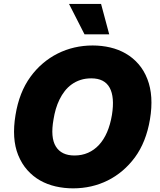

<svg xmlns="http://www.w3.org/2000/svg" viewBox="-20 -975 835 1004"><path d="M61.1 -373.6Q80.3 -492.2 139.2 -573.2Q168.3 -613.3 204.4 -643.8Q240.4 -674.4 281.8 -695.1Q323.2 -715.9 369.3 -726.6Q415.5 -737.2 464.5 -737.2Q512.1 -737.2 556.1 -726.9Q600.1 -716.6 637.4 -695.1Q674.7 -673.7 703.8 -640.4Q733 -607.2 750.7 -561.4Q784.8 -473.7 764.2 -350.9Q744.3 -232.2 685.4 -152Q656.2 -112.6 620.4 -82.2Q584.5 -51.8 543.5 -31.4Q502.5 -11 456.9 -0.5Q411.2 9.9 362.2 9.9Q315 9.9 271 -0.2Q226.9 -10.3 189.6 -31.4Q152.3 -52.6 122.9 -85.6Q93.4 -118.6 74.9 -164.4Q40.5 -250 61.1 -373.6ZM369.3 -161.9Q408.4 -161.9 440.5 -176.1Q472.7 -190.3 497.7 -217.3Q522.7 -244.3 539.8 -283.7Q556.8 -323.2 565.3 -373.6Q580.3 -467.3 553.4 -516.3Q526.6 -565.3 457.4 -565.3Q426.5 -565.3 401.1 -557Q375.7 -548.7 355.1 -533.9Q334.5 -519.2 318.7 -498.9Q302.9 -478.7 291.2 -454.7Q279.5 -430.8 271.8 -404.5Q264.2 -378.2 259.9 -350.9Q242.9 -256 272 -209Q301.1 -161.9 369.3 -161.9ZM340.9 -954.5H508.5L551.1 -795.5H421.9Z"/></svg>

Font: Inter P Black
Style: Italic
Weight: 900
Italic angle: -9.40001°
Designer: Rasmus Andersson
Foundry: rsms
Version: Version 3.018;git-588b23468